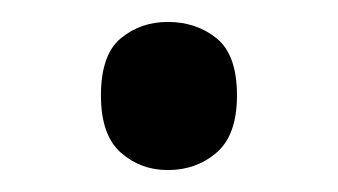

<svg xmlns="http://www.w3.org/2000/svg" viewBox="-20 -141 308 175"><path d="M72 -54Q72 -91 90 -106Q108 -121 133 -121Q159 -121 177.5 -106Q196 -91 196 -54Q196 -18 177.5 -2Q159 14 133 14Q108 14 90 -2Q72 -18 72 -54Z"/></svg>

Font: Noto Sans Canadian Aboriginal
Style: Regular
Weight: 400
Designer: Monotype Design Team, Typotheque's Kevin King
Foundry: Monotype Imaging Inc.
Version: Version 2.002